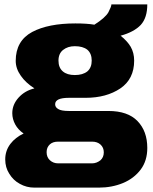

<svg xmlns="http://www.w3.org/2000/svg" viewBox="-20 -647 697 877"><path d="M652.8 -627Q652.8 -565.9 623 -533.2Q591.8 -500.5 530.8 -483.9Q561.5 -459.5 577.1 -433.1Q592.8 -405.3 592.8 -370.1Q592.8 -286.1 529.8 -243.2Q465.8 -200.2 371.1 -200.2H294.9Q231.9 -200.2 231.9 -170.9Q231.9 -156.7 246.1 -148.9Q259.3 -140.1 294.9 -140.1H475.1Q563.5 -140.1 607.9 -94.2Q652.8 -47.9 652.8 28.8Q652.8 86.9 623 127Q592.3 168 542 189Q491.2 210 431.2 210H137.2Q101.1 210 70.8 192.9Q40.5 176.8 22 146Q3.9 117.7 3.9 81.1Q3.9 41 27.8 9.8Q50.3 -19.5 87.9 -37.1Q62.5 -54.7 49.8 -78.1Q36.1 -103 36.1 -129.9Q36.1 -169.4 64.9 -201.2Q93.8 -232.9 137.2 -243.2Q96.2 -270 75.2 -300.8Q51.8 -333.5 51.8 -369.1Q51.8 -460.4 127 -501Q200.7 -540 324.2 -540Q377.9 -540 411.1 -534.2Q460.4 -565.4 475.1 -590.8Q488.8 -617.2 488.8 -627ZM321.8 -436Q289.6 -436 268.1 -418.9Q247.1 -402.3 247.1 -370.1Q247.1 -337.9 267.1 -320.8Q286.6 -304.2 321.8 -304.2Q357.9 -304.2 378.9 -320.8Q398.9 -337.9 398.9 -370.1Q398.9 -402.8 378.9 -419.9Q358.4 -436 321.8 -436ZM245.1 0Q221.7 0 208 12.2Q192.9 25.9 192.9 47.9Q192.9 71.3 208 85Q223.6 99.1 245.1 99.1H400.9Q420.9 99.1 439 85Q454.1 71.3 454.1 48.8Q454.1 26.9 439 13.2Q424.3 0 400.9 0Z"/></svg>

Font: Archivo-RBTV
Style: Regular
Weight: 500
Designer: Hector Gatti
Foundry: Hector Gatti
Version: ""